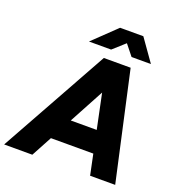

<svg xmlns="http://www.w3.org/2000/svg" viewBox="-191 -1035 1082 1165"><g transform="rotate(20 349.5 -453.0)"><path d="M-34 0 355 -700H525L148 0ZM521 0 375 -700H528L683 0ZM118 -133 141 -275H602L579 -133ZM236 -763 385 -906H534V-902L379 -763ZM511 -763 400 -902 401 -906H535L636 -763Z"/></g></svg>

Font: Figtree Light ExtraBold
Style: Italic
Weight: 800
Italic angle: -9.5°
Version: Version 2.001;gftools[0.9.30]